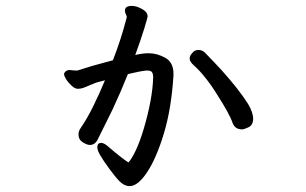

<svg xmlns="http://www.w3.org/2000/svg" viewBox="-20 -565 1040 653"><path d="M225 -326 240 -325Q244 -325 246 -326L294 -341Q322 -349 364 -360Q392 -432 410 -502Q411 -504 411 -507.5Q411 -511 408 -516.5Q405 -522 405 -529Q405 -545 428 -545Q444 -545 463 -534.5Q482 -524 482 -509Q482 -505 470.5 -467.5Q459 -430 440 -378Q466 -384 485 -384Q514 -384 542 -368.5Q570 -353 570 -314V-309Q563 -196 537.5 -111.5Q512 -27 480.5 20.5Q449 68 421 68Q403 68 387 52Q372 37 351 8Q330 -21 320.5 -37.5Q311 -54 311 -64Q311 -79 324 -79Q333 -79 345 -69Q395 -26 416 -13H417Q427 -23 441 -52Q455 -81 468 -124Q499 -228 501 -303Q501 -312 497.5 -318.5Q494 -325 482 -325H476Q457 -323 415 -313Q391 -253 363 -193Q333 -133 314 -94Q304 -72 286 -72Q276 -72 261.5 -81Q247 -90 247 -108Q247 -120 256 -132Q276 -161 297.5 -204.5Q319 -248 337 -292Q318 -287 307 -284Q304 -283 263 -266Q254 -263 244.5 -263Q235 -263 223.5 -273.5Q212 -284 205 -295.5Q198 -307 198 -312V-316L199 -317Q205 -327 217 -327ZM825 -132Q810 -125 803 -125Q779 -125 771 -147Q761 -177 718 -244Q699 -275 678 -301Q660 -324 640 -342Q625 -355 625 -365.5Q625 -376 635 -386Q642 -395 655 -395Q668 -395 677 -386Q710 -352 734 -326Q794 -259 824 -211Q841 -182 841 -161Q841 -140 825 -132Z"/></svg>

Font: Moon Stars Kai
Style: Bold
Weight: 700
Designer: GuiWonder
Version: Version 1.101